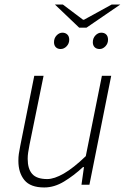

<svg xmlns="http://www.w3.org/2000/svg" viewBox="-20 -814 550 846"><path d="M175 12Q114 12 87.5 -20.5Q61 -53 61 -105Q61 -123 63 -136Q65 -149 69 -170L131 -480H172L110 -176Q106 -155 104 -141.5Q102 -128 102 -114Q102 -70 122 -47.5Q142 -25 188 -25Q219 -25 261.5 -49.5Q304 -74 358 -126L429 -480H470L374 0H339L350 -78H346Q305 -40 262 -14Q219 12 175 12ZM247 -598Q234 -598 226 -606Q218 -614 218 -628Q218 -646 229.5 -658Q241 -670 255 -670Q268 -670 276.5 -662Q285 -654 285 -639Q285 -622 273.5 -610Q262 -598 247 -598ZM419 -598Q405 -598 397 -606Q389 -614 389 -628Q389 -646 400.5 -658Q412 -670 426 -670Q440 -670 448 -662Q456 -654 456 -639Q456 -622 444.5 -610Q433 -598 419 -598ZM329 -692 222 -794H257L346 -727H350L472 -794H510L361 -692Z"/></svg>

Font: Source Sans 3 ExtraLight Light
Style: Italic
Weight: 300
Italic angle: -11°
Version: Version 3.052;hotconv 1.1.0;makeotfexe 2.6.0